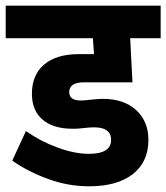

<svg xmlns="http://www.w3.org/2000/svg" viewBox="-30 -668 584 674"><path d="M-10 -648H534V-534H427L435 -379H265Q213 -379 213 -345Q213 -310 269 -316L298 -319Q320 -321 331 -321Q405 -321 448 -281.5Q491 -242 491 -177Q491 -100 436.5 -57Q382 -14 282 -14Q210 -14 139.5 -39.5Q69 -65 13 -104L61 -208Q112 -172 172 -150Q232 -128 282 -128Q360 -128 360 -177Q360 -228 279 -220L249 -217Q241 -216 225 -216Q157 -216 119.5 -248Q82 -280 82 -339Q82 -405 125 -441.5Q168 -478 247 -478H300L296 -534H-10Z"/></svg>

Font: Madhuban SemiBold
Style: Regular
Weight: 600
Designer: jaikishan Patel
Foundry: MagicType
Version: Version 1.000